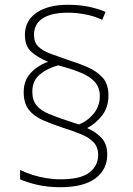

<svg xmlns="http://www.w3.org/2000/svg" viewBox="-20 -780 557 802"><path d="M79 -395Q79 -444 108 -475Q137 -506 181 -522Q139 -539 111.5 -563Q84 -587 84 -634Q84 -693 132 -726.5Q180 -760 264 -760Q311 -760 350 -752Q389 -744 421 -730L407 -697Q379 -711 341 -719Q303 -727 263 -727Q195 -727 158.5 -703.5Q122 -680 122 -634Q122 -603 140 -585.5Q158 -568 190 -556Q222 -544 263 -530Q308 -516 346.5 -499Q385 -482 409 -455.5Q433 -429 433 -381Q433 -333 407.5 -299Q382 -265 344 -245Q381 -229 404.5 -203.5Q428 -178 428 -134Q428 -72 378.5 -35Q329 2 232 2Q179 2 136 -8Q93 -18 64 -31V-70Q89 -58 116 -49.5Q143 -41 173 -36Q203 -31 233 -31Q317 -31 353.5 -59.5Q390 -88 390 -133Q390 -165 371.5 -185Q353 -205 319.5 -219Q286 -233 241 -247Q195 -262 158 -278.5Q121 -295 100 -322Q79 -349 79 -395ZM115 -397Q115 -361 133 -339.5Q151 -318 183.5 -304.5Q216 -291 258 -277L310 -260Q348 -276 372.5 -307Q397 -338 397 -379Q397 -413 377.5 -436Q358 -459 319.5 -475.5Q281 -492 223 -507Q178 -495 146.5 -469Q115 -443 115 -397Z"/></svg>

Font: Noto Sans Hebrew ExtraLight
Style: Regular
Weight: 250
Designer: Monotype Design Team
Foundry: Monotype Imaging Inc.
Version: Version 2.003